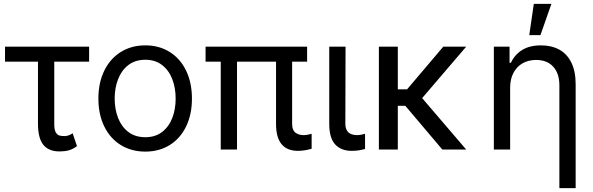

<svg xmlns="http://www.w3.org/2000/svg" viewBox="-20 -771 3056 990"><path d="M439.5 -453.1H259.8V-129.9Q259.8 -102.1 267.6 -88.6Q275.4 -75.2 286.1 -72.3Q296.9 -69.3 312.5 -69.3Q324.2 -69.3 335.7 -73.7Q347.2 -78.1 354.5 -84L377 -17.6Q355.5 -1.5 334.2 4.2Q313 9.8 287.1 9.8Q231 9.8 203.4 -24.4Q175.8 -58.6 175.8 -133.8V-453.1H5.9V-530.3H439.5Z M487.3 -262.7Q487.3 -344.2 517.6 -406.5Q547.9 -468.8 602.8 -502.9Q657.7 -537.1 729.5 -537.1Q800.8 -537.1 855.2 -502.9Q909.7 -468.8 939.7 -406.5Q969.7 -344.2 969.7 -262.7Q969.7 -181.2 939.7 -119.1Q909.7 -57.1 855.2 -23.2Q800.8 10.7 729.5 10.7Q657.7 10.7 602.8 -23.2Q547.9 -57.1 517.6 -119.1Q487.3 -181.2 487.3 -262.7ZM885.7 -262.7Q885.7 -317.4 868.4 -362.8Q851.1 -408.2 815.9 -435.5Q780.8 -462.9 729.5 -462.9Q677.2 -462.9 641.8 -435.5Q606.4 -408.2 588.9 -362.8Q571.3 -317.4 571.3 -262.7Q571.3 -208 588.9 -162.8Q606.4 -117.7 641.8 -90.6Q677.2 -63.5 729.5 -63.5Q780.8 -63.5 815.9 -90.6Q851.1 -117.7 868.4 -162.8Q885.7 -208 885.7 -262.7Z M1563.5 -453.1H1486.3V-132.8Q1486.3 -99.6 1503.4 -86.9Q1520.5 -74.2 1545.9 -74.2Q1556.2 -74.2 1567.9 -76.7Q1579.6 -79.1 1586.9 -81.1V-3.9Q1549.3 6.8 1516.6 6.8Q1403.3 6.8 1403.3 -131.8V-453.1H1202.1V0H1118.2V-453.1H1040V-530.3H1563.5Z M1761.7 -530.3 1760.7 -132.8Q1760.7 -74.2 1822.3 -74.2Q1838.4 -74.2 1862.3 -81.1V-2.9Q1846.2 1.5 1830.1 4.2Q1814 6.8 1792 6.8Q1739.3 6.8 1708.5 -26.1Q1677.7 -59.1 1677.7 -131.8V-530.3Z M2031.2 -310.5H2079.1L2265.6 -530.3H2383.8L2156.7 -265.1L2383.8 0H2260.7L2069.8 -225.6H2031.2V0H1933.6V-530.3H2031.2Z M2610.4 0H2526.4V-530.3H2607.4V-447.3H2614.3Q2634.3 -489.7 2672.6 -513.4Q2710.9 -537.1 2769.5 -537.1Q2824.2 -537.1 2864.3 -514.9Q2904.3 -492.7 2926.3 -447.8Q2948.2 -402.8 2948.2 -336.9V199.2H2864.3V-331.1Q2864.3 -392.6 2832.5 -427.2Q2800.8 -461.9 2744.1 -461.9Q2705.6 -461.9 2675.3 -445.1Q2645 -428.2 2627.7 -395.8Q2610.4 -363.3 2610.4 -318.4ZM2732.4 -751H2823.2L2766.6 -589.8H2709Z"/></svg>

Font: Pretendard GOV
Style: Regular
Weight: 400
Designer: Base glyphs from Inter by Rasmus Andersson; Hangeul glyphs from Noto Sans CJK(Source Han Sans) by Jang Soo-young and Kan
Foundry: Kil Hyung-jin
Version: Version 1.309